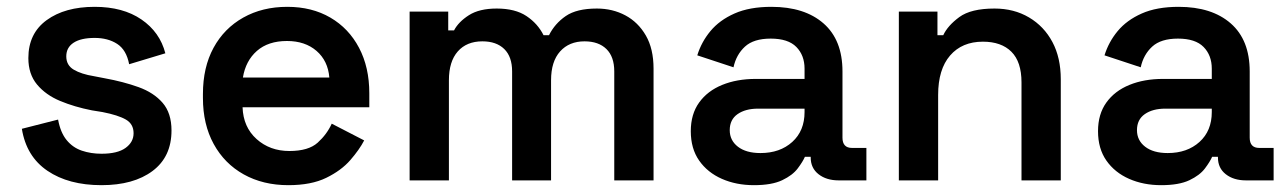

<svg xmlns="http://www.w3.org/2000/svg" viewBox="-20 -528 3770 562"><path d="M277 14Q181 14 119 -28Q57 -70 44 -151L150 -178Q157 -140 175 -118Q193 -96 219.5 -87Q246 -78 277 -78Q324 -78 347.5 -95Q371 -112 371 -138Q371 -165 348.5 -178Q326 -191 280 -200L249 -205Q198 -215 156 -232.5Q114 -250 88.5 -280.5Q63 -311 63 -358Q63 -430 116.5 -469Q170 -508 257 -508Q340 -508 394 -471Q448 -434 464 -372L358 -340Q350 -382 323 -399.5Q296 -417 257 -417Q217 -417 195.5 -403Q174 -389 174 -363Q174 -337 196 -324Q218 -311 255 -305L286 -299Q341 -289 385.5 -273Q430 -257 456 -227Q482 -197 482 -146Q482 -69 426.5 -27.5Q371 14 277 14Z M824 14Q750 14 693.5 -17.5Q637 -49 605.5 -106.5Q574 -164 574 -241V-253Q574 -331 605 -388Q636 -445 692 -476.5Q748 -508 821 -508Q893 -508 947 -476.5Q1001 -445 1031 -388Q1061 -331 1061 -255V-214H690Q692 -156 731 -121Q770 -86 827 -86Q883 -86 910 -110.5Q937 -135 951 -166L1046 -117Q1032 -90 1005.5 -59.5Q979 -29 935 -7.5Q891 14 824 14ZM691 -301H944Q940 -350 906.5 -379Q873 -408 820 -408Q765 -408 732 -379Q699 -350 691 -301Z M1179 0V-494H1292V-439H1309Q1322 -464 1352.5 -483.5Q1383 -503 1434 -503Q1488 -503 1521 -481Q1554 -459 1571 -425H1587Q1604 -459 1636 -481Q1668 -503 1727 -503Q1773 -503 1810.5 -483Q1848 -463 1870.5 -424Q1893 -385 1893 -327V0H1778V-319Q1778 -362 1755 -384.5Q1732 -407 1691 -407Q1646 -407 1619.5 -377.5Q1593 -348 1593 -293V0H1479V-319Q1479 -362 1456 -384.5Q1433 -407 1392 -407Q1346 -407 1320 -377.5Q1294 -348 1294 -293V0Z M2187 14Q2135 14 2093 -4.5Q2051 -23 2026.5 -58Q2002 -93 2002 -144Q2002 -194 2026.5 -228Q2051 -262 2094 -279.5Q2137 -297 2192 -297H2335V-327Q2335 -366 2311 -390.5Q2287 -415 2236 -415Q2186 -415 2160.5 -391.5Q2135 -368 2127 -331L2021 -366Q2033 -405 2059.5 -437Q2086 -469 2130 -488.5Q2174 -508 2238 -508Q2335 -508 2390.5 -459.5Q2446 -411 2446 -319V-125Q2446 -95 2474 -95H2516V0H2435Q2399 0 2376 -18Q2353 -36 2353 -67V-69H2336Q2330 -55 2315 -35Q2300 -15 2269.5 -0.5Q2239 14 2187 14ZM2206 -80Q2263 -80 2299 -112.5Q2335 -145 2335 -200V-210H2199Q2162 -210 2139 -194Q2116 -178 2116 -147Q2116 -117 2140 -98.5Q2164 -80 2206 -80Z M2611 0V-494H2724V-425H2741Q2754 -453 2788 -478Q2822 -503 2891 -503Q2948 -503 2992 -477Q3036 -451 3060.5 -405Q3085 -359 3085 -296V0H2970V-287Q2970 -347 2940.5 -376.5Q2911 -406 2857 -406Q2796 -406 2761 -365.5Q2726 -325 2726 -250V0Z M3379 14Q3327 14 3285 -4.5Q3243 -23 3218.5 -58Q3194 -93 3194 -144Q3194 -194 3218.5 -228Q3243 -262 3286 -279.5Q3329 -297 3384 -297H3527V-327Q3527 -366 3503 -390.5Q3479 -415 3428 -415Q3378 -415 3352.5 -391.5Q3327 -368 3319 -331L3213 -366Q3225 -405 3251.5 -437Q3278 -469 3322 -488.5Q3366 -508 3430 -508Q3527 -508 3582.5 -459.5Q3638 -411 3638 -319V-125Q3638 -95 3666 -95H3708V0H3627Q3591 0 3568 -18Q3545 -36 3545 -67V-69H3528Q3522 -55 3507 -35Q3492 -15 3461.5 -0.5Q3431 14 3379 14ZM3398 -80Q3455 -80 3491 -112.5Q3527 -145 3527 -200V-210H3391Q3354 -210 3331 -194Q3308 -178 3308 -147Q3308 -117 3332 -98.5Q3356 -80 3398 -80Z"/></svg>

Font: Space Grotesk SemiBold
Style: Regular
Weight: 600
Designer: Florian Karsten
Foundry: Florian Karsten
Version: Version 2.000